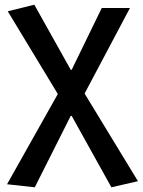

<svg xmlns="http://www.w3.org/2000/svg" viewBox="-20 -584 607 817"><path d="M128 213 281 -91H285L454 213L567 187L340 -186L533 -550H413L285 -287H281L126 -564L13 -536L226 -184L10 200Z"/></svg>

Font: Noto Sans T Chinese Medium
Style: Regular
Weight: 500
Designer: Ryoko NISHIZUKA (kana & ideographs); Paul D. Hunt (Latin, Greek & Cyrillic); Wenlong ZHANG (bopomofo); Sandoll Communica
Foundry: Adobe Systems Incorporated
Version: Version 1.000;PS 1;hotconv 1.0.78;makeotf.lib2.5.61930